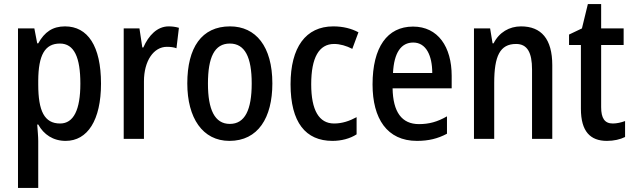

<svg xmlns="http://www.w3.org/2000/svg" viewBox="-20 -679 3094 939"><path d="M298 -550C238 -550 198 -523 167 -467H162L148 -540H68V240H167V11C167 -11 164 -41 162 -70H167C194 -21 240 10 301 10C408 10 474 -91 474 -270C474 -454 409 -550 298 -550ZM273 -466C343 -466 373 -398 373 -270C373 -142 340 -75 274 -75C197 -75 167 -136 167 -266V-286C168 -409 199 -466 273 -466Z M805 -550C749 -550 707 -506 681 -447H676L662 -540H585V0H684V-281C684 -382 732 -450 796 -450C814 -450 830 -448 843 -443L855 -543C838 -548 821 -550 805 -550Z M1312 -271C1312 -452 1231 -550 1105 -550C966 -550 896 -446 896 -271C896 -102 971 10 1102 10C1242 10 1312 -103 1312 -271ZM997 -270C997 -399 1029 -466 1104 -466C1178 -466 1211 -399 1211 -271C1211 -142 1178 -73 1104 -73C1030 -73 997 -143 997 -270Z M1606 10C1649 10 1692 -1 1724 -22V-106C1689 -87 1653 -75 1614 -75C1540 -75 1502 -140 1502 -267C1502 -397 1540 -464 1614 -464C1643 -464 1674 -455 1703 -440L1733 -521C1700 -539 1658 -550 1610 -550C1475 -550 1401 -447 1401 -267C1401 -80 1475 10 1606 10Z M2000 -549C1874 -549 1802 -448 1802 -266C1802 -99 1873 10 2019 10C2076 10 2121 -1 2166 -25V-110C2119 -83 2078 -72 2029 -72C1945 -72 1902 -131 1900 -247H2189V-308C2189 -450 2122 -549 2000 -549ZM2001 -471C2064 -471 2094 -407 2094 -322H1902C1907 -422 1942 -471 2001 -471Z M2528 -550C2471 -550 2421 -521 2394 -467H2389L2377 -540H2298V0H2397V-273C2397 -405 2425 -464 2504 -464C2559 -464 2582 -422 2582 -339V0H2681V-360C2681 -489 2627 -550 2528 -550Z M2977 -75C2937 -75 2920 -101 2920 -155V-459H3030V-540H2920V-659H2855L2826 -540L2763 -510V-459H2821V-147C2821 -36 2867 10 2948 10C2982 10 3013 3 3037 -9V-87C3018 -80 2997 -75 2977 -75Z"/></svg>

Font: Noto Sans Myanmar UI Condensed Medium
Style: Regular
Weight: 500
Width: 3
Designer: Monotype Design Team
Foundry: Monotype Imaging Inc.
Version: Version 2.103